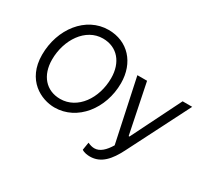

<svg xmlns="http://www.w3.org/2000/svg" viewBox="-170 -986 1583 1459"><g transform="rotate(30 621.0 -256.5)"><path d="M337 8C536 8 684 -181 684 -404C684 -584 570 -709 401 -709C203 -709 56 -520 56 -293C56 -70 221 8 337 8ZM342 -70C218 -70 140 -161 140 -299C140 -473 245 -631 396 -631C523 -631 600 -537 600 -400C600 -223 494 -70 342 -70ZM757 196C855 196 915 123 966 23L1242 -520H1158L942 -86H935L846 -520H761L878 28C843 86 803 125 755 125C736 125 718 120 696 110L685 178C706 193 737 196 757 196Z"/></g></svg>

Font: Fixel Text 20240404
Style: Italic
Weight: 400
Width: 4
Italic angle: -10°
Designer: AlfaBravo + MacPaw
Foundry: Kyrylo Tkachov, Marchela Mozhyna, Serhii Makarenko, Maria Weinstein, Zakhar Kryvoshyya
Version: Version 1.211;Glyphs 3.2 (3225)